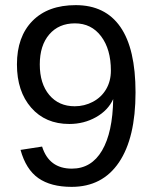

<svg xmlns="http://www.w3.org/2000/svg" viewBox="-20 -718 596 748"><path d="M508 -358Q508 -181 443.5 -85.5Q379 10 259 10Q178 10 129.5 -24Q81 -58 60 -134L144 -147Q171 -61 260 -61Q336 -61 377.5 -131.5Q419 -202 421 -332Q401 -288 354 -261.5Q307 -235 250 -235Q157 -235 101.5 -298.5Q46 -362 46 -467Q46 -575 106.5 -636.5Q167 -698 275 -698Q390 -698 449 -613Q508 -528 508 -358ZM412 -443Q412 -526 374 -576.5Q336 -627 272 -627Q209 -627 172 -584Q135 -541 135 -467Q135 -392 172 -348Q209 -304 271 -304Q309 -304 342 -321.5Q375 -339 393.5 -370.5Q412 -402 412 -443Z"/></svg>

Font: TharLon
Style: Regular
Weight: 400
Designer: Sai Zin Di Di Zone
Foundry: Sai Zin Di Di Zone, Sun Tun
Version: Version 1.003 September 27 2012